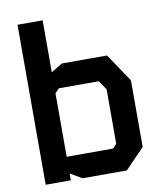

<svg xmlns="http://www.w3.org/2000/svg" viewBox="-85 -833 770 903"><g transform="rotate(-10 300.0 -382.0)"><path d="M60 -764V0H180V-32.5L236 0H447.5L540 -96V-414L449.5 -548.5H233.5L180 -516V-764ZM180 -416 200 -436H390.5L420 -392.5V-132L401.5 -112.5H180Z"/></g></svg>

Font: Kode
Style: Regular
Weight: 400
Monospace: yes
Designer: Isa Ozler
Foundry: Kadena LLC
Version: Version 1.000;gftools[0.9.28]